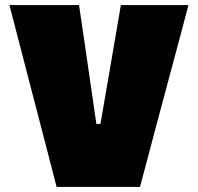

<svg xmlns="http://www.w3.org/2000/svg" viewBox="-20 -733 776 753"><path d="M202 0Q188 -53.5 172.5 -113.8Q157 -174 143.5 -226L85.5 -449Q70.5 -507 52 -578.2Q33.5 -649.5 17 -713H290Q298.5 -655 308.2 -589.8Q318 -524.5 326 -467L358 -247H374L412 -468Q433 -589.5 454 -713H719Q702 -648 683.5 -578.5Q665 -509 649 -450L589 -226Q575 -172.5 559.2 -112.8Q543.5 -53 529 0Z"/></svg>

Font: Commissioner Black
Style: Regular
Weight: 900
Designer: Kostas Bartsokas
Foundry: Kostas Bartsokas
Version: Version 1.000; ttfautohint (v1.8.3)